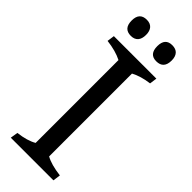

<svg xmlns="http://www.w3.org/2000/svg" viewBox="-271 -856 885 885"><g transform="rotate(45 171.5 -414.0)"><path d="M128 -64V-604Q89 -624 30 -631L35 -667H312L307 -631Q253 -624 216 -604V-64Q249 -45 313 -37L308 0H30L36 -37Q94 -44 128 -64ZM42 -776Q42 -828 89 -828Q112 -828 124 -814.5Q136 -801 136 -776Q136 -750 124 -736.5Q112 -723 89 -723Q42 -723 42 -776ZM209 -776Q209 -828 255 -828Q279 -828 291 -814.5Q303 -801 303 -776Q303 -723 255 -723Q209 -723 209 -776Z"/></g></svg>

Font: Caladea
Style: Regular
Weight: 400
Designer: Carolina Giovagnoli and Andres Torresi
Foundry: Carolina Giovagnoli & Andres Torresi
Version: Version 1.001